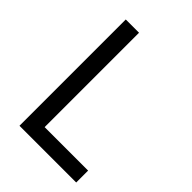

<svg xmlns="http://www.w3.org/2000/svg" viewBox="-208 -813 912 912"><g transform="rotate(45 248.0 -357.0)"><path d="M91 0V-714H180V-80H472V0Z"/></g></svg>

Font: Noto Sans Display
Style: Regular
Weight: 400
Designer: Monotype Design Team
Foundry: Monotype Imaging Inc.
Version: Version 2.003